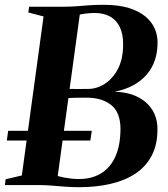

<svg xmlns="http://www.w3.org/2000/svg" viewBox="-36 -771 702 800"><path d="M293.5 9Q264 9 234.8 6.8Q205.5 4.5 177.8 2.2Q150 0 124 0H-15.5L-12.5 -24L55 -40L145.5 -702.5L82 -719L85.5 -743H229Q258.5 -743 283.8 -745Q309 -747 335.5 -749Q362 -751 394.5 -751Q457.5 -751 500.5 -737.8Q543.5 -724.5 570 -702.2Q596.5 -680 608.5 -652.2Q620.5 -624.5 620.5 -595Q621 -513 574.5 -459.5Q528 -406 441 -388.5Q497.5 -387.5 537.5 -367.2Q577.5 -347 598.8 -312.8Q620 -278.5 620 -233.5Q620.5 -169 596.2 -122.8Q572 -76.5 528 -47.5Q484 -18.5 424.2 -4.8Q364.5 9 293.5 9ZM292 -25Q347 -25 386 -49.2Q425 -73.5 445.5 -120.5Q466 -167.5 466 -235.5Q465.5 -302.5 427.5 -333.2Q389.5 -364 325 -364Q299.5 -364 281.8 -363.8Q264 -363.5 249 -362.5L204.5 -37.5Q217 -34 231.2 -31.2Q245.5 -28.5 261.2 -26.8Q277 -25 292 -25ZM254 -400.5Q269.5 -400 289.5 -400.2Q309.5 -400.5 331 -400.5Q367.5 -400.5 401 -422Q434.5 -443.5 456 -485.2Q477.5 -527 477 -588Q477 -628 463.8 -657Q450.5 -686 423.8 -701.5Q397 -717 356.5 -717Q348.5 -717 338 -716.2Q327.5 -715.5 316.8 -714Q306 -712.5 296.5 -710.5ZM-7.5 -185.5 -2 -226H346.5L340.5 -185.5Z"/></svg>

Font: Merriweather 120pt
Style: Bold Italic
Weight: 700
Italic angle: -7.8°
Version: Version 2.101